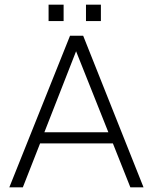

<svg xmlns="http://www.w3.org/2000/svg" viewBox="-20 -804 656 824"><path d="M349 -784H413V-713.5H349ZM188.5 -784H253V-713.5H188.5ZM596 0H539.5L464.5 -188.5H152L78 0H20L280.5 -650.5H337ZM306.5 -584 170.5 -236.5H445Z"/></svg>

Font: Overused Grotesk Light
Style: Regular
Weight: 300
Version: Version 0.004